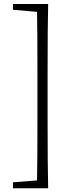

<svg xmlns="http://www.w3.org/2000/svg" viewBox="-20 -789 371 979"><path d="M222.7 -427.7V-169.9Q222.7 57.6 225.6 170.9H45.9V140.6L168.9 130.9Q170.9 32.2 170.9 -169.9V-427.7Q170.9 -628.9 168.9 -728.5L45.9 -739.3V-768.6H225.6Q222.7 -657.2 222.7 -427.7Z"/></svg>

Font: GenYoMin TW TTF ExtraLight
Style: Regular
Weight: 250
Version: Version 1.300